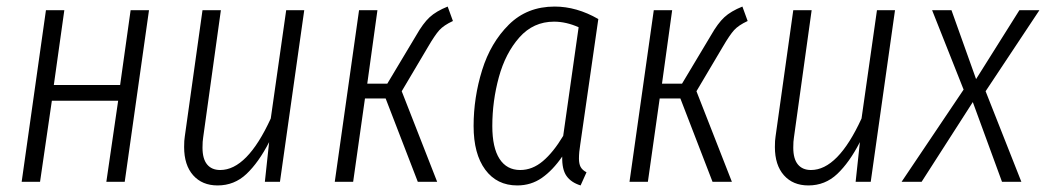

<svg xmlns="http://www.w3.org/2000/svg" viewBox="-20 -554 3187 585"><path d="M304 0 340 -247H138L102 0H46L120 -523H176L144 -295H346L378 -523H434L360 0Z M541 -106Q541 -127 543 -138L597 -523H653L599 -135Q597 -124 597 -104Q597 -70 611 -53Q625 -36 651 -36Q733 -36 805 -193L852 -523H907L833 0H787L800 -121Q768 -59 731 -24Q694 11 643 11Q596 11 568.5 -20Q541 -51 541 -106Z M1360 -490Q1332 -477 1318.5 -462Q1305 -447 1284 -411L1204 -276L1312 0H1253L1155 -254H1092L1056 0H1000L1074 -523H1130L1099 -299H1160L1248 -446Q1269 -483 1289 -501.5Q1309 -520 1344 -534Z M1803 -496 1748 -114Q1744 -90 1744 -71Q1744 -55 1749 -45.5Q1754 -36 1767 -29L1749 11Q1720 2 1706 -18Q1692 -38 1693 -77Q1664 -35 1631 -12Q1598 11 1556 11Q1494 11 1458.5 -37Q1423 -85 1423 -170Q1423 -257 1449 -340.5Q1475 -424 1530.5 -479Q1586 -534 1670 -534Q1737 -534 1803 -496ZM1480 -170Q1480 -104 1502 -70Q1524 -36 1565 -36Q1602 -36 1634 -63Q1666 -90 1696 -140L1743 -471Q1705 -488 1668 -488Q1605 -488 1562.5 -440Q1520 -392 1500 -319Q1480 -246 1480 -170Z M2258 -490Q2230 -477 2216.5 -462Q2203 -447 2182 -411L2102 -276L2210 0H2151L2053 -254H1990L1954 0H1898L1972 -523H2028L1997 -299H2058L2146 -446Q2167 -483 2187 -501.5Q2207 -520 2242 -534Z M2341 -106Q2341 -127 2343 -138L2397 -523H2453L2399 -135Q2397 -124 2397 -104Q2397 -70 2411 -53Q2425 -36 2451 -36Q2533 -36 2605 -193L2652 -523H2707L2633 0H2587L2600 -121Q2568 -59 2531 -24Q2494 11 2443 11Q2396 11 2368.5 -20Q2341 -51 2341 -106Z M3147 -523 2983 -276 3092 0H3033L2944 -243L2788 0H2727L2916 -281L2820 -523H2879L2954 -313L3086 -523Z"/></svg>

Font: Fira Sans Extra Condensed Light
Style: Italic
Weight: 300
Width: 3
Italic angle: -8°
Designer: Carrois Corporate & Edenspiekermann AG
Foundry: Carrois Corporate GbR & Edenspiekermann AG
Version: Version 4.203